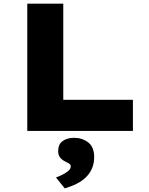

<svg xmlns="http://www.w3.org/2000/svg" viewBox="-20 -720 820 1056"><path d="M130 0V-700H328V-171H711V0ZM336 316 288 256Q302 251 321 242Q340 233 354.5 221Q369 209 369 196Q369 186 362 181Q355 176 342 170Q321 160 310.5 146.5Q300 133 300 110Q300 73 325 55.5Q350 38 387 38Q433 38 465.5 63.5Q498 89 498 144Q498 177 486.5 205Q475 233 453 254.5Q431 276 401 291Q371 306 336 316Z"/></svg>

Font: Lexend Giga ExtraBold
Style: Regular
Weight: 800
Designer: Bonnie Shaver-Troup, Thomas Jockin
Foundry: Lexend
Version: Version 1.007